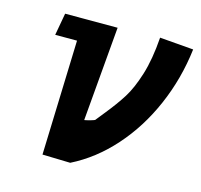

<svg xmlns="http://www.w3.org/2000/svg" viewBox="-86 -649 777 744"><g transform="rotate(15 302.0 -277.0)"><path d="M160 -461H72.5L88.5 -550H299L266.5 -171Q269.5 -171 289.5 -176.2Q309.5 -181.5 309.5 -185Q326.5 -207 335.5 -217.5Q374 -265 398.2 -303.5Q422.5 -342 442 -404.2Q461.5 -466.5 468 -555.5L603.5 -544.5Q589 -423.5 542.2 -315.8Q495.5 -208 422.2 -125.5Q349 -43 257 3L145 0Z"/></g></svg>

Font: JuliaMono Black
Style: Italic
Weight: 900
Italic angle: -9°
Monospace: yes
Designer: cormullion
Foundry: corm
Version: Version 0.057; ttfautohint (v1.8.4)